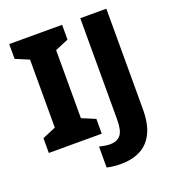

<svg xmlns="http://www.w3.org/2000/svg" viewBox="-162 -840 1077 1183"><g transform="rotate(-20 376.5 -249.0)"><path d="M380 0H33V-97L121 -134V-580L33 -617V-714H380V-617L292 -580V-134L380 -97ZM431 216Q400 216 376.5 213Q353 210 337 206V69Q352 72 369.5 75.5Q387 79 408 79Q453 79 476 51Q499 23 499 -49V-714H670V-57Q670 42 639.5 102Q609 162 555 189Q501 216 431 216Z"/></g></svg>

Font: Noto Sans Bengali ExtraBold
Style: Regular
Weight: 800
Designer: Jelle Bosma - Monotype Design Team
Foundry: Monotype Imaging Inc.
Version: Version 2.003; ttfautohint (v1.8.4.7-5d5b)